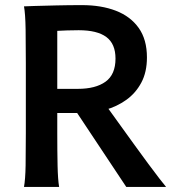

<svg xmlns="http://www.w3.org/2000/svg" viewBox="-20 -738 702 758"><path d="M206.1 -292V-212.4Q206.1 -140.1 207.3 -84.5Q208.5 -28.8 213.4 0H74.7Q80.1 -29.3 81.1 -84.7Q82 -140.1 82 -212.4V-488.3Q82 -560.1 81.1 -621.8Q80.1 -683.6 74.7 -712.9Q81.1 -713.4 116 -714.4Q150.9 -715.3 201.4 -716.6Q252 -717.8 303.7 -717.8Q379.9 -717.8 437.5 -695.6Q495.1 -673.3 527.6 -627.7Q560.1 -582 560.1 -511.2Q560.1 -453.1 537.8 -411.6Q515.6 -370.1 478.3 -343.5Q440.9 -316.9 395.8 -304.4Q350.6 -292 304.2 -292ZM206.1 -616.2V-387.2H287.1Q357.4 -387.2 396.7 -415.5Q436 -443.8 436 -506.8Q436 -564.9 399.9 -591.8Q363.8 -618.7 290.5 -618.7Q263.2 -618.7 244.4 -617.9Q225.6 -617.2 206.1 -616.2ZM272.5 -310.1 385.7 -339.4Q394 -328.1 413.3 -301.3Q432.6 -274.4 458.3 -238.8Q483.9 -203.1 511.7 -164.8Q539.6 -126.5 564.9 -92Q590.3 -57.6 609.4 -33Q628.4 -8.3 635.7 0H478.5Z"/></svg>

Font: Kanchenjunga
Style: Bold
Weight: 700
Designer: Becca Hirsbrunner Spalinger
Foundry: SIL International
Version: Version 2.001